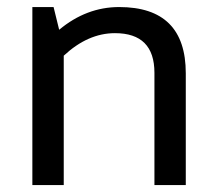

<svg xmlns="http://www.w3.org/2000/svg" viewBox="-20 -533 628 553"><path d="M73.2 0V-512.7H134.3L150.4 -447.3Q229 -512.7 323.2 -512.7Q515.1 -512.7 515.1 -321.8V0H424.8V-323.2Q424.8 -437.5 311 -437.5Q233.4 -437.5 163.6 -372.6V0Z"/></svg>

Font: Sansation
Style: Regular
Weight: 400
Designer: Bernd Montag
Version: Version 1.301